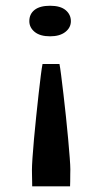

<svg xmlns="http://www.w3.org/2000/svg" viewBox="-20 -474 361 681"><path d="M130.9 -247.1H190.9Q193.4 -234.9 197 -206.3Q200.7 -177.7 205.1 -139.6Q209.5 -101.6 213.9 -60.5Q218.3 -19.5 221.7 18.6Q225.1 56.6 227.3 85.2Q229.5 113.8 229.5 126.5Q229.5 130.4 229.2 143.6Q229 156.7 229 169.9Q229 183.1 228.5 187H94.2Q94.2 183.1 94 170.2Q93.8 157.2 93.5 144.3Q93.3 131.3 93.3 127.9Q93.3 115.2 95.2 86.2Q97.2 57.1 100.6 18.8Q104 -19.5 108.4 -60.8Q112.8 -102.1 116.9 -140.1Q121.1 -178.2 124.8 -206.8Q128.4 -235.4 130.9 -247.1ZM157.7 -453.6Q194.3 -453.6 212.9 -438Q231.4 -422.4 231.4 -398.9Q231.4 -376 211.7 -360.6Q191.9 -345.2 157.7 -345.2Q122.1 -345.2 103 -360.8Q84 -376.5 84 -398.9Q84 -424.3 102.8 -439Q121.6 -453.6 157.7 -453.6Z"/></svg>

Font: Kameron SemiBold
Style: Regular
Weight: 600
Designer: Vernon Adams
Foundry: Vernon Adams
Version: Version 1.100